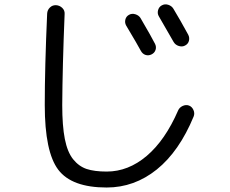

<svg xmlns="http://www.w3.org/2000/svg" viewBox="-20 -796 1040 869"><path d="M616.2 -713.9Q667 -627 681.6 -597.7Q688.5 -584 684.1 -570.3Q679.7 -556.6 666 -549.8Q652.3 -543 638.7 -547.4Q625 -551.8 617.2 -566.4Q605.5 -588.9 550.8 -680.7Q543.9 -693.4 547.4 -707.5Q550.8 -721.7 564 -729Q577.1 -736.3 592.8 -731.4Q608.4 -726.6 616.2 -713.9ZM711.9 -771.5Q725.6 -779.3 741.2 -774.4Q756.8 -769.5 764.6 -756.8Q795.9 -705.1 832 -638.7Q838.9 -625 835 -610.8Q831.1 -596.7 817.4 -589.8Q804.7 -583 789.1 -587.9Q773.4 -592.8 765.6 -606.4Q731.4 -667 699.2 -721.7Q691.4 -734.4 695.3 -749.5Q699.2 -764.6 711.9 -771.5ZM462.9 52.7Q304.7 52.7 243.7 -27.8Q182.6 -108.4 182.6 -320.3Q182.6 -491.2 193.4 -734.4Q194.3 -751 206.1 -762.2Q217.8 -773.4 233.9 -772.5Q250 -771.5 261.7 -760.3Q273.4 -749 272.5 -733.4Q262.7 -493.2 261.7 -320.3Q261.7 -226.6 273.4 -167Q285.2 -107.4 311 -75.2Q336.9 -43 372.1 -31.2Q407.2 -19.5 462.9 -19.5Q560.5 -19.5 644 -90.3Q727.5 -161.1 786.1 -295.9Q792 -309.6 806.6 -316.4Q821.3 -323.2 835 -318.4Q848.6 -313.5 855.5 -298.3Q862.3 -283.2 856.4 -268.6Q791 -110.4 689.5 -28.8Q587.9 52.7 462.9 52.7Z"/></svg>

Font: Rounded Mgen+ 1mn regular
Style: Regular
Weight: 400
Designer: [Source Han Sans]
Ryoko NISHIZUKA  (kana & ideographs); Paul D. Hunt (Latin, Greek & Cyrillic); Wenlong ZHANG  (bopomofo
Version: Version 1.059.20150602